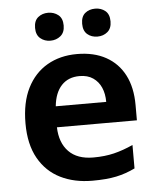

<svg xmlns="http://www.w3.org/2000/svg" viewBox="-54 -793 695 849"><g transform="rotate(-5 294.0 -368.5)"><path d="M302 -554Q377 -554 430.5 -524.5Q484 -495 512.5 -440Q541 -385 541 -307V-239H186Q188 -170 226 -131Q264 -92 335 -92Q386 -92 427 -102Q468 -112 512 -132V-28Q471 -8 428 1Q385 10 322 10Q242 10 180.5 -20.5Q119 -51 84 -113Q49 -175 49 -268Q49 -361 81 -424.5Q113 -488 170 -521Q227 -554 302 -554ZM305 -456Q255 -456 225 -424Q195 -392 189 -332H413Q413 -368 401 -395.5Q389 -423 365 -439.5Q341 -456 305 -456ZM128 -685Q128 -717 146.5 -732Q165 -747 191 -747Q217 -747 236 -732Q255 -717 255 -685Q255 -654 236 -638.5Q217 -623 191 -623Q165 -623 146.5 -638.5Q128 -654 128 -685ZM337 -685Q337 -717 355 -732Q373 -747 400 -747Q426 -747 444.5 -732Q463 -717 463 -685Q463 -654 444.5 -638.5Q426 -623 400 -623Q373 -623 355 -638.5Q337 -654 337 -685Z"/></g></svg>

Font: Noto Sans Oriya SemiBold
Style: Regular
Weight: 600
Version: Version 2.003